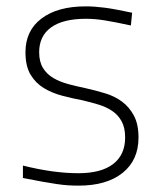

<svg xmlns="http://www.w3.org/2000/svg" viewBox="-20 -573 504 603"><path d="M227 10Q210 10 194 9Q178 8 158 5Q138 2 112.5 -2.5Q87 -7 52 -14V-53Q148 -29 226 -29Q298 -29 335.5 -58Q373 -87 373 -141Q373 -172 362 -192Q351 -212 332.5 -224.5Q314 -237 289.5 -244.5Q265 -252 239 -258Q207 -264 175 -272.5Q143 -281 117.5 -296.5Q92 -312 76 -338.5Q60 -365 60 -409Q60 -477 110.5 -515Q161 -553 249 -553Q264 -553 277.5 -552Q291 -551 307.5 -549Q324 -547 345 -543Q366 -539 395 -533L391 -493Q340 -504 309 -509Q278 -514 250 -514Q178 -514 140.5 -487Q103 -460 103 -409Q103 -379 115 -359.5Q127 -340 147.5 -328Q168 -316 194 -309Q220 -302 249 -296Q280 -289 310 -280Q340 -271 363 -254Q386 -237 400.5 -210Q415 -183 415 -141Q415 -70 365 -30Q315 10 227 10Z"/></svg>

Font: Encode Sans Wide
Style: Thin
Weight: 100
Designer: Pablo Impallari, Andres Torresi
Foundry: Pablo Impallari, Andres Torresi
Version: Version 1.000; ttfautohint (v1.00) -l 8 -r 50 -G 200 -x 14 -